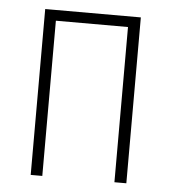

<svg xmlns="http://www.w3.org/2000/svg" viewBox="-44 -570 545 610"><g transform="rotate(5 228.5 -264.5)"><path d="M76 0H113V-495H343V0H381V-529H76Z"/></g></svg>

Font: Noto Sans Condensed ExtraLight
Style: Regular
Weight: 200
Width: 3
Designer: Monotype Design Team
Foundry: Monotype Imaging Inc.
Version: Version 2.013